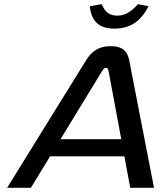

<svg xmlns="http://www.w3.org/2000/svg" viewBox="-20 -900 772 920"><path d="M393 -612 14 0H128L220 -151H576L604 0H718L599 -612C591 -651 570 -679 510 -679C451 -679 417 -651 393 -612ZM270 -233 470 -561C478 -574 484 -575 487 -575C491 -575 498 -573 500 -561L561 -233ZM410 -870 467 -880C483 -842 506 -825 542 -825C578 -825 607 -842 641 -880L692 -870C653 -796 603 -763 529 -763C455 -763 419 -796 410 -870Z"/></svg>

Font: LT Wave
Style: Italic
Weight: 400
Designer: Daniel Lyons
Version: Version 2.5 (Glyphs App)